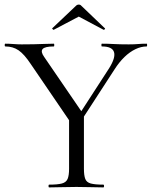

<svg xmlns="http://www.w3.org/2000/svg" viewBox="-24 -815 659 835"><path d="M301.2 -287.6 450.6 -518.2Q479.6 -564.6 471.7 -588.8Q463.8 -613 419.2 -613Q417 -613 417 -619Q417 -625 419.1 -625Q446.4 -625 471.2 -623.5Q496 -622 535.8 -622Q560.8 -622 576.3 -623.5Q591.8 -625 613.8 -625Q615.8 -625 615.8 -619Q615.8 -613 613.8 -613Q589.8 -613 565 -601.1Q540.2 -589.2 517.4 -567.2Q494.6 -545.2 474.6 -514L318.2 -273ZM290.4 -271.6 110.4 -535.6Q81.6 -579.2 56.9 -596.1Q32.2 -613 -0.6 -613Q-3.6 -613 -3.6 -619Q-3.6 -625 -0.6 -625Q16 -625 34.8 -623.5Q53.6 -622 70.2 -622Q97.4 -622 122.6 -622.5Q147.8 -623 170.3 -624Q192.8 -625 210 -625Q212 -625 212 -619Q212 -613 210 -613Q171.4 -613 161.5 -601.8Q151.6 -590.6 168 -567.6L339.2 -317.4ZM276.4 -310 341 -319V-81Q341 -52 346.8 -37Q352.5 -22 370.8 -17Q389.1 -12 425.6 -12Q428.6 -12 428.6 -6Q428.6 0 425.5 0Q402.1 0 372.5 -1Q342.9 -2 308.3 -2Q274.6 -2 244 -1Q213.4 0 189.8 0Q187 0 187 -6Q187 -12 189.9 -12Q226.4 -12 245.1 -17Q263.8 -22 270.1 -37Q276.4 -52 276.4 -81ZM203.6 -692.4 306.6 -790Q311.6 -795 318.6 -795Q325.6 -795 329.6 -790L431.6 -692.4Q434.6 -691.4 431.6 -687.9Q428.6 -684.4 426.6 -685.4L318.6 -742.8L209.6 -685.4Q208.6 -684.4 205.1 -687.9Q201.6 -691.4 203.6 -692.4Z"/></svg>

Font: Cormorant Garamond Light
Style: Regular
Weight: 300
Designer: Christian Thalmann (Catharsis Fonts)
Foundry: Catharsis Fonts
Version: Version 4.001